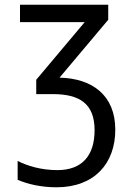

<svg xmlns="http://www.w3.org/2000/svg" viewBox="-20 -556 570 816"><path d="M220 240C381 240 470 139 470 -5C470 -151 372 -223 233 -226L440 -472V-536H65V-462H340L134 -217V-156H205C317 -156 382 -116 382 -3C382 104 330 167 224 167C155 167 96 149 55 128V208C93 225 152 240 220 240Z"/></svg>

Font: Noto Sans Mono Condensed
Style: Regular
Weight: 400
Width: 3
Designer: Monotype Design Team
Foundry: Monotype Imaging Inc.
Version: Version 2.014